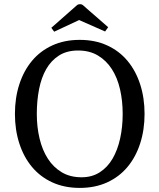

<svg xmlns="http://www.w3.org/2000/svg" viewBox="-20 -907 780 939"><path d="M53 0ZM53 -350Q53 -428 74.5 -494.5Q96 -561 136.5 -609.5Q177 -658 236 -685Q295 -712 370 -712Q445 -712 504 -685Q563 -658 603.5 -609.5Q644 -561 665.5 -494.5Q687 -428 687 -350Q687 -272 665.5 -205.5Q644 -139 603.5 -90.5Q563 -42 504 -15Q445 12 370 12Q295 12 236 -15Q177 -42 136.5 -90.5Q96 -139 74.5 -205.5Q53 -272 53 -350ZM160 -350Q160 -286 173.5 -229.5Q187 -173 214 -131Q241 -89 282 -64.5Q323 -40 379 -40Q430 -40 468 -64.5Q506 -89 530.5 -131Q555 -173 567.5 -229.5Q580 -286 580 -350Q580 -414 567 -470.5Q554 -527 527 -569Q500 -611 459 -635.5Q418 -660 362 -660Q307 -660 268.5 -635.5Q230 -611 206 -569Q182 -527 171 -470.5Q160 -414 160 -350ZM245 -752 231 -771 358 -883Q363 -886 370.5 -886.5Q378 -887 384 -883L509 -774L494 -753L367 -809Z"/></svg>

Font: PT Serif
Style: Regular
Weight: 400
Designer: A.Korolkova, O.Umpeleva, V.Yefimov
Foundry: ParaType Ltd
Version: Version 1.000W OFL; ttfautohint (v1.6)